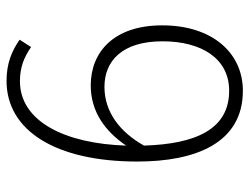

<svg xmlns="http://www.w3.org/2000/svg" viewBox="-110 -660 781 602"><g transform="rotate(-90 281.0 -358.5)"><path d="M315 -465C232 -465 171 -420 126 -354C132 -546 202 -687 328 -687C370 -687 402 -675 435 -652L458 -688C422 -713 383 -729 329 -729C173 -729 76 -575 76 -319C76 -136 134 12 298 12C416 12 503 -83 503 -241C503 -394 418 -465 315 -465ZM298 -31C177 -31 131 -136 126 -298C168 -373 231 -422 310 -422C391 -422 453 -367 453 -240C453 -119 400 -31 298 -31Z"/></g></svg>

Font: Glow Sans SC Normal Light
Style: Regular
Weight: 300
Designer: Ryoko NISHIZUKA (kana, bopomofo & ideographs); Paul D. Hunt (Latin, Greek & Cyrillic); Sandoll Communications, Soo-young
Version: Version 0.93